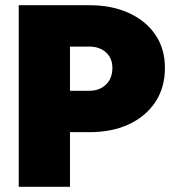

<svg xmlns="http://www.w3.org/2000/svg" viewBox="-20 -718 690 738"><path d="M193 -210V-369H322Q363 -369 387.5 -393Q412 -417 412 -457Q412 -494 387.5 -516.5Q363 -539 322 -539H193V-698H323Q410 -698 475.5 -668Q541 -638 577.5 -584Q614 -530 614 -457Q614 -382 577.5 -326.5Q541 -271 476 -240.5Q411 -210 323 -210ZM52 0V-698H249V0Z"/></svg>

Font: Azeret Mono Thin ExtraBold
Style: Regular
Weight: 800
Version: Version 1.002